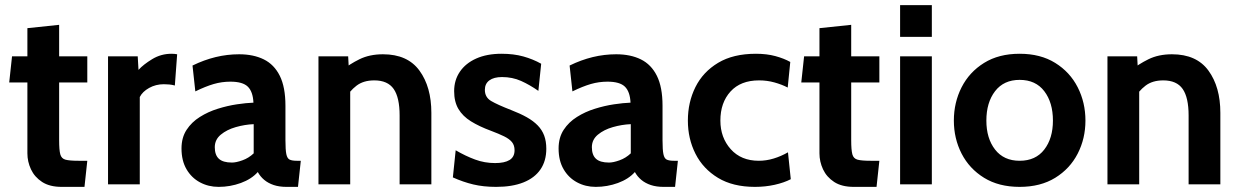

<svg xmlns="http://www.w3.org/2000/svg" viewBox="-20 -720 4840 750"><path d="M221 10Q174 10 144.5 -9.2Q115 -28.5 101 -58.5Q87 -88.5 87 -121V-398H16L27 -500H87V-610L211 -623V-500H321V-398H211V-172Q211 -134 215.5 -117.2Q220 -100.5 236 -96.2Q252 -92 287 -92H321L310 10Z M402 0V-500H518L521 -447Q540 -468 574.5 -489Q609 -510 650 -510Q662 -510 672 -508L663 -386Q652 -389 641.2 -390Q630.5 -391 620 -391Q588.5 -391 562.5 -376.5Q536.5 -362 526 -341V0Z M834 10Q794 10 761 -7.8Q728 -25.5 708.5 -59Q689 -92.5 689 -140Q689 -182.5 708.8 -212.8Q728.5 -243 760.8 -263.2Q793 -283.5 830.8 -295.2Q868.5 -307 905.2 -312.5Q942 -318 970 -319Q968 -362 948 -381.5Q928 -401 880 -401Q846.5 -401 814.8 -391.8Q783 -382.5 743 -363L732 -464Q777 -486 822.2 -497Q867.5 -508 914 -508Q970 -508 1010.5 -488Q1051 -468 1073 -423.8Q1095 -379.5 1095 -307V-172Q1095 -134.5 1098.5 -117.8Q1102 -101 1111.5 -96.5Q1121 -92 1139 -92H1155L1144 10H1099Q1071 10 1049.2 2.8Q1027.5 -4.5 1012 -17.5Q996.5 -30.5 987 -48Q962.5 -20.5 920.8 -5.2Q879 10 834 10ZM886 -85Q902.5 -85 927 -93.8Q951.5 -102.5 971 -121V-235Q936 -233.5 901 -223.5Q866 -213.5 842.5 -194Q819 -174.5 819 -145Q819 -114.5 835 -99.8Q851 -85 886 -85Z M1224 0V-500H1340L1345 -407L1316 -445Q1344.5 -469 1384 -488.5Q1423.5 -508 1476 -508Q1572 -508 1618.5 -444.2Q1665 -380.5 1665 -279V0H1541V-269Q1541 -339 1517.8 -372.5Q1494.5 -406 1442 -406Q1399.5 -406 1372.5 -385.2Q1345.5 -364.5 1325 -330L1348 -391V0Z M1918 10Q1868.5 10 1828.8 0.5Q1789 -9 1749 -27L1760 -133Q1798.5 -110.5 1835.8 -96.8Q1873 -83 1914 -83Q1951 -83 1970.5 -95Q1990 -107 1990 -133Q1990 -152.5 1979.8 -165Q1969.5 -177.5 1949 -187.5Q1928.5 -197.5 1898 -209Q1852 -226 1819.8 -246Q1787.5 -266 1770.8 -294.2Q1754 -322.5 1754 -364Q1754 -407 1776.5 -440Q1799 -473 1840.5 -491.5Q1882 -510 1939 -510Q1986.5 -510 2024.2 -499.5Q2062 -489 2094 -471L2083 -365Q2049.5 -388.5 2015.5 -403.8Q1981.5 -419 1941 -419Q1909 -419 1891.5 -406Q1874 -393 1874 -369Q1874 -340 1898.5 -325.5Q1923 -311 1977 -290Q2012 -276.5 2037.8 -262Q2063.5 -247.5 2080.5 -230Q2097.5 -212.5 2105.8 -190.2Q2114 -168 2114 -139Q2114 -91.5 2091.2 -58.2Q2068.5 -25 2024.8 -7.5Q1981 10 1918 10Z M2307 10Q2267 10 2234 -7.8Q2201 -25.5 2181.5 -59Q2162 -92.5 2162 -140Q2162 -182.5 2181.8 -212.8Q2201.5 -243 2233.8 -263.2Q2266 -283.5 2303.8 -295.2Q2341.5 -307 2378.2 -312.5Q2415 -318 2443 -319Q2441 -362 2421 -381.5Q2401 -401 2353 -401Q2319.5 -401 2287.8 -391.8Q2256 -382.5 2216 -363L2205 -464Q2250 -486 2295.2 -497Q2340.5 -508 2387 -508Q2443 -508 2483.5 -488Q2524 -468 2546 -423.8Q2568 -379.5 2568 -307V-172Q2568 -134.5 2571.5 -117.8Q2575 -101 2584.5 -96.5Q2594 -92 2612 -92H2628L2617 10H2572Q2544 10 2522.2 2.8Q2500.5 -4.5 2485 -17.5Q2469.5 -30.5 2460 -48Q2435.5 -20.5 2393.8 -5.2Q2352 10 2307 10ZM2359 -85Q2375.5 -85 2400 -93.8Q2424.5 -102.5 2444 -121V-235Q2409 -233.5 2374 -223.5Q2339 -213.5 2315.5 -194Q2292 -174.5 2292 -145Q2292 -114.5 2308 -99.8Q2324 -85 2359 -85Z M2929 10Q2843 10 2784.8 -25.2Q2726.5 -60.5 2696.8 -119.2Q2667 -178 2667 -249Q2667 -320.5 2696.5 -379.8Q2726 -439 2785 -474.5Q2844 -510 2933 -510Q2975 -510 3009 -500.8Q3043 -491.5 3067 -478L3057 -378Q3034 -390 3005.2 -398Q2976.5 -406 2945 -406Q2873 -406 2833.5 -362.5Q2794 -319 2794 -249Q2794 -182.5 2834.5 -137.2Q2875 -92 2944 -92Q2973.5 -92 3002.2 -100.8Q3031 -109.5 3058 -125L3069 -20Q3043 -6.5 3006.2 1.8Q2969.5 10 2929 10Z M3315 10Q3268 10 3238.5 -9.2Q3209 -28.5 3195 -58.5Q3181 -88.5 3181 -121V-398H3110L3121 -500H3181V-610L3305 -623V-500H3415V-398H3305V-172Q3305 -134 3309.5 -117.2Q3314 -100.5 3330 -96.2Q3346 -92 3381 -92H3415L3404 10Z M3496 0V-500H3620V0ZM3496 -576V-700H3620V-576Z M3963 10Q3881.5 10 3824 -25.5Q3766.5 -61 3736.2 -120Q3706 -179 3706 -249Q3706 -319.5 3736.2 -379Q3766.5 -438.5 3824 -474.2Q3881.5 -510 3963 -510Q4044.5 -510 4102 -474.2Q4159.5 -438.5 4189.8 -379Q4220 -319.5 4220 -249Q4220 -179 4189.8 -120Q4159.5 -61 4102 -25.5Q4044.5 10 3963 10ZM3963 -92Q4025.5 -92 4059.2 -135.8Q4093 -179.5 4093 -249Q4093 -319.5 4059.2 -363.8Q4025.5 -408 3963 -408Q3901 -408 3867 -363.8Q3833 -319.5 3833 -249Q3833 -179.5 3867 -135.8Q3901 -92 3963 -92Z M4306 0V-500H4422L4427 -407L4398 -445Q4426.5 -469 4466 -488.5Q4505.5 -508 4558 -508Q4654 -508 4700.5 -444.2Q4747 -380.5 4747 -279V0H4623V-269Q4623 -339 4599.8 -372.5Q4576.5 -406 4524 -406Q4481.5 -406 4454.5 -385.2Q4427.5 -364.5 4407 -330L4430 -391V0Z"/></svg>

Font: Cabin Resolve
Style: Bold-Resolve
Weight: 700
Designer: Pablo Impallari
Foundry: Pablo Impallari. http://www.impallari.com Igino Marini. http://www.ikern.com
Version: Version 3.001